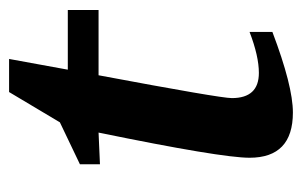

<svg xmlns="http://www.w3.org/2000/svg" viewBox="-138 -502 649 412"><g transform="rotate(-90 186.0 -296.5)"><path d="M370 -409H230Q181 -148 181 -123Q181 -65 235 -65Q271 -65 323 -85V-36Q207 8 150 8Q53 8 53 -85Q53 -146 107 -409L39 -406V-449L129 -492L194 -601H265L242 -475H370Z"/></g></svg>

Font: Apparatus SIL
Style: Bold Italic
Weight: 700
Italic angle: -11°
Version: Version 1.0